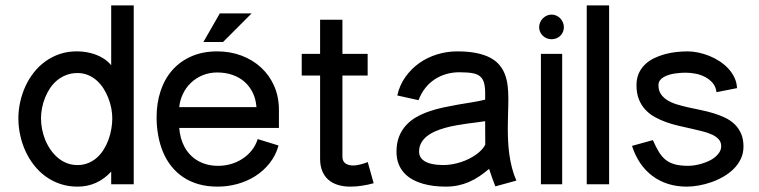

<svg xmlns="http://www.w3.org/2000/svg" viewBox="-20 -690 2841 719"><path d="M480.8 0V-669.9H396.4V-445.8Q384.2 -460.4 368.5 -470.5Q352.8 -480.5 335.8 -486.5Q318.7 -492.4 301.5 -495.1Q284.2 -497.7 267.8 -497.7Q233.8 -497.7 204.3 -487.9Q174.8 -478 150.4 -460.5Q126 -443 107.1 -419Q88.1 -395 75.3 -367.1Q62.5 -339.2 55.7 -308.6Q48.8 -278 48.8 -246.6Q48.8 -215 55.7 -183.7Q62.5 -152.3 75.4 -124Q88.4 -95.7 107.5 -71.3Q126.6 -46.9 151.2 -29.1Q175.9 -11.2 205.8 -1.2Q235.7 8.9 270.3 8.9Q288.6 8.9 306.1 5.4Q323.6 1.8 339.5 -5.4Q355.3 -12.7 369.8 -23.3Q384.2 -33.8 396.4 -47.4V0ZM133.5 -246.6Q133.5 -265.7 137.4 -285.6Q141.2 -305.5 148.9 -324.5Q156.5 -343.5 167.8 -360.3Q179.2 -377.1 194.3 -389.5Q209.4 -401.9 228.5 -409.2Q247.7 -416.5 270.3 -416.5Q291.7 -416.5 309.8 -408.9Q327.9 -401.4 342.3 -388.5Q356.8 -375.6 367.6 -358.6Q378.4 -341.6 385.7 -322.8Q393.1 -304 396.8 -284.4Q400.5 -264.8 400.5 -246.6Q400.5 -227.9 397 -207.6Q393.6 -187.3 386.6 -167.8Q379.6 -148.4 368.9 -130.9Q358.2 -113.4 343.8 -100.4Q329.5 -87.4 311 -79.7Q292.5 -71.9 270.3 -71.9Q248 -71.9 229.3 -79.5Q210.6 -87 195.4 -100.2Q180.3 -113.4 168.6 -130.5Q156.9 -147.6 149 -167.2Q141.2 -186.8 137.4 -207.1Q133.5 -227.4 133.5 -246.6Z M741.6 -532.7H815.3L922.2 -639.8H803.2ZM945.1 -169.2Q937.5 -145.3 922.5 -126.6Q907.5 -108 887.6 -95.2Q867.8 -82.3 844.6 -75.6Q821.4 -69 797 -69Q775 -69 755.9 -73.9Q736.7 -78.9 720.9 -88Q705.2 -97 692.8 -109.9Q680.4 -122.7 671.7 -138.4Q663 -154.2 657.8 -172.5Q652.7 -190.8 651.2 -210.8H1024.5V-278.1Q1024.5 -327.5 1006.8 -367.9Q989 -408.2 957.7 -437.1Q926.4 -465.9 884.4 -481.8Q842.4 -497.6 793.6 -497.6Q739 -497.6 696.6 -478.9Q654.2 -460.2 625.2 -427.2Q596.3 -394.3 581.4 -349.2Q566.4 -304.1 566.4 -251Q566.4 -215.1 572.6 -181.9Q578.7 -148.7 590.9 -119.7Q603.1 -90.7 622 -67.1Q640.9 -43.5 666.3 -26.4Q691.7 -9.4 723.9 -0.2Q756.1 8.9 795 8.9Q832.6 8.9 869 -1.1Q905.4 -11.1 936 -30.5Q966.6 -49.9 989.5 -78.7Q1012.5 -107.5 1023.1 -145.1ZM651.2 -288.7Q653.8 -315.1 665.1 -338.6Q676.4 -362.1 694.9 -379.8Q713.5 -397.6 738.6 -408.1Q763.8 -418.6 793.6 -418.6Q823.7 -418.6 849.7 -409.8Q875.6 -401 895 -384.3Q914.3 -367.6 926.3 -343.3Q938.2 -319.1 940.4 -288.7Z M1357.1 -83.1Q1351.6 -80.8 1344.7 -78.5Q1337.8 -76.2 1330.6 -74.4Q1323.4 -72.6 1316.3 -71.5Q1309.2 -70.3 1302.6 -70.3Q1294.8 -70.3 1287.5 -72Q1280.3 -73.7 1274.6 -77.4Q1268.9 -81.1 1265.6 -87.3Q1262.3 -93.6 1262.3 -102.8V-407.1H1356.8V-488.3H1262.3V-616.2H1178.7V-488.3H1109.9V-407.1H1178.7V-95.2Q1178.7 -69.1 1186.8 -49.4Q1194.9 -29.8 1209.8 -16.8Q1224.7 -3.9 1245.5 2.5Q1266.4 8.9 1291.6 8.9Q1314 8.9 1336.1 5.4Q1358.3 2 1379.3 -3.9Z M1913.7 -13.7Q1903.4 -37.1 1897.2 -61.7Q1890.9 -86.3 1887.4 -111.2Q1883.9 -136.1 1882.8 -161Q1881.6 -185.9 1881.6 -210Q1881.6 -225.2 1882 -238.9Q1882.3 -252.6 1882.6 -265.9Q1882.9 -279.2 1883.3 -292.7Q1883.7 -306.2 1883.7 -320.7Q1883.7 -345.5 1881.1 -368.2Q1878.5 -390.9 1871.3 -410.4Q1864.1 -429.9 1850.8 -446Q1837.5 -462.2 1816.2 -473.6Q1794.8 -485 1764.2 -491.3Q1733.6 -497.6 1691.7 -497.6Q1653.4 -497.6 1616.8 -486.3Q1580.2 -475.1 1550 -453.7Q1519.8 -432.3 1498.1 -401.7Q1476.4 -371.2 1467.7 -332.5L1547.2 -314.9Q1556.8 -340 1572 -359.6Q1587.3 -379.2 1607.2 -392.4Q1627.1 -405.6 1650.7 -412.5Q1674.3 -419.4 1700.2 -419.4Q1732.5 -419.4 1752 -415.5Q1771.4 -411.6 1781.7 -400.3Q1792 -389 1794.9 -369Q1797.9 -348.9 1796.8 -316.9Q1774.5 -311.3 1748.4 -307.1Q1722.2 -303 1694.7 -298.2Q1667.2 -293.3 1639.4 -287.4Q1611.6 -281.4 1586.1 -272.5Q1560.5 -263.7 1538.5 -251.1Q1516.5 -238.5 1500.1 -220.3Q1483.6 -202.1 1474.2 -178Q1464.8 -153.9 1464.8 -121.7Q1464.8 -95.9 1472.6 -76.2Q1480.3 -56.4 1493.9 -41.9Q1507.4 -27.3 1525.3 -17.6Q1543.1 -7.9 1563.6 -2Q1584.1 3.9 1605.9 6.4Q1627.7 8.9 1648.7 8.9Q1673.2 8.9 1694.8 4.5Q1716.4 0 1736.5 -8.7Q1756.5 -17.3 1774.9 -29.7Q1793.3 -42.1 1811.6 -57.6Q1817 -41 1822.8 -24.4Q1828.5 -7.8 1835 7.9ZM1797.2 -148.2Q1792.4 -138.5 1783.4 -128.9Q1774.4 -119.3 1762.5 -110.9Q1750.6 -102.5 1736.5 -95.4Q1722.4 -88.3 1706.5 -83.1Q1690.7 -77.9 1673.8 -74.9Q1656.9 -71.9 1639.9 -71.9Q1629.3 -71.9 1618.3 -72.9Q1607.3 -74 1597.2 -76.1Q1587 -78.2 1578.3 -82.1Q1569.6 -85.9 1563.2 -91.4Q1556.8 -96.9 1553 -104.5Q1549.3 -112.1 1549.3 -121.7Q1549.3 -140.1 1557.1 -154.4Q1564.9 -168.7 1578.4 -179.5Q1591.9 -190.3 1609.7 -198.1Q1627.6 -205.9 1647.5 -211.4Q1667.4 -216.9 1688.4 -220.6Q1709.5 -224.4 1729.3 -227.1Q1749.1 -229.7 1766.5 -231.9Q1783.8 -234 1796.8 -236.2Z M2085.2 -488.3H2005.6V0H2085.2ZM2091.6 -587.8Q2091.6 -597.4 2088 -606Q2084.4 -614.5 2078.1 -621.2Q2071.9 -627.8 2063.5 -631.5Q2055.2 -635.3 2045.5 -635.3Q2035.8 -635.3 2027.5 -631.5Q2019.2 -627.7 2012.7 -621.1Q2006.2 -614.5 2002.6 -606Q1999 -597.4 1999 -587.8Q1999 -578.4 2002.8 -570.2Q2006.6 -562 2012.9 -556Q2019.2 -549.9 2027.7 -546.5Q2036.2 -543.1 2045.4 -543.1Q2055.1 -543.1 2063.5 -546.5Q2071.8 -549.8 2078.1 -555.9Q2084.4 -562 2088 -570.2Q2091.6 -578.4 2091.6 -587.8Z M2261 -669.9H2177.2V0H2261Z M2740 -360Q2739 -381.1 2730.3 -399.5Q2721.6 -418 2707.3 -433.3Q2693.1 -448.6 2674.7 -460.6Q2656.4 -472.5 2636.2 -480.7Q2616 -488.8 2595.2 -493.2Q2574.3 -497.6 2555.2 -497.6Q2535 -497.6 2512.8 -495.2Q2490.5 -492.8 2469.2 -486.9Q2447.9 -481 2428.6 -471.6Q2409.4 -462.2 2395 -448.1Q2380.5 -434.1 2372 -415Q2363.5 -395.9 2363.5 -370.8Q2363.5 -340.6 2372.4 -318.3Q2381.2 -296 2396.5 -279.5Q2411.9 -262.9 2432.1 -251.7Q2452.3 -240.5 2475.2 -232.4Q2498.2 -224.2 2522.1 -218.8Q2546 -213.3 2569 -208.2Q2591.9 -203.1 2612.1 -197.9Q2632.3 -192.7 2647.6 -185.4Q2663 -178 2671.8 -167.8Q2680.7 -157.6 2680.7 -142.8Q2680.7 -130.5 2674.3 -120.2Q2667.8 -109.9 2657.7 -101.5Q2647.5 -93.1 2634.1 -87Q2620.7 -80.9 2607.1 -76.9Q2593.4 -72.9 2580.3 -70.9Q2567.3 -69 2557.1 -69Q2528.3 -69 2508.2 -74.3Q2488 -79.6 2473.2 -91.2Q2458.4 -102.9 2447.3 -121.2Q2436.2 -139.4 2424.9 -165.3L2346.7 -143.7Q2358.2 -107.8 2377.4 -79.4Q2396.7 -51 2422.9 -31.4Q2449 -11.7 2481.4 -1.4Q2513.9 8.9 2552 8.9Q2573.1 8.9 2596.9 4.6Q2620.7 0.4 2644.3 -7.9Q2668 -16.2 2689.6 -28.8Q2711.3 -41.4 2727.9 -58Q2744.5 -74.6 2754.3 -95.3Q2764.2 -116.1 2764.2 -140.9Q2764.2 -169.3 2755.2 -189.6Q2746.3 -210 2731.1 -224.7Q2715.8 -239.4 2695.4 -249.2Q2674.9 -259 2652 -265.9Q2629.2 -272.8 2605 -277.8Q2580.8 -282.7 2557.9 -287.8Q2535 -292.8 2514.6 -299.1Q2494.1 -305.4 2478.9 -314.9Q2463.6 -324.5 2454.7 -337.9Q2445.8 -351.3 2445.8 -370.8Q2445.8 -381.3 2451.3 -388.9Q2456.8 -396.5 2465.8 -401.6Q2474.7 -406.7 2485.8 -410Q2496.8 -413.2 2508.3 -414.9Q2519.8 -416.6 2530.2 -417.2Q2540.5 -417.8 2547.6 -417.8Q2565.2 -417.8 2584.7 -414.1Q2604.2 -410.3 2620.9 -401.5Q2637.6 -392.7 2649.2 -378.8Q2660.9 -364.9 2663.1 -344.8Z"/></svg>

Font: SaysetthaMai Thin
Style: Regular
Weight: 100
Designer: John M. Durdin
Foundry: Lao Script for Windows
Version: Version 1.101